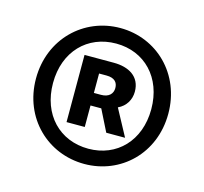

<svg xmlns="http://www.w3.org/2000/svg" viewBox="-75 -894 661 621"><g transform="rotate(15 256.0 -583.5)"><path d="M256 -356C378 -356 477 -450 477 -583C477 -716 378 -811 256 -811C134 -811 34 -716 34 -583C34 -450 134 -356 256 -356ZM256 -407C160 -407 91 -477 91 -583C91 -689 160 -759 256 -759C351 -759 420 -689 420 -583C420 -477 351 -407 256 -407ZM166 -472H227V-544H263L299 -472H362L314 -561C340 -573 354 -597 354 -624C354 -675 314 -697 264 -697H166ZM227 -586V-651H252C279 -651 290 -638 290 -619C290 -600 277 -586 251 -586Z"/></g></svg>

Font: Noto Sans CJK KR Bold
Style: Regular
Weight: 700
Designer: Ryoko NISHIZUKA (kana & ideographs); Paul D. Hunt (Latin, Greek & Cyrillic); Wenlong ZHANG (bopomofo); Sandoll Communica
Foundry: Adobe Systems Incorporated
Version: Version 1.004;PS 1.004;hotconv 1.0.82;makeotf.lib2.5.63406